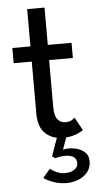

<svg xmlns="http://www.w3.org/2000/svg" viewBox="-56 -613 438 864"><g transform="rotate(-5 163.5 -181.5)"><path d="M18.9 -410.5H100.7V-579H179.1V-410.5H286.4V-341.9H179.1V-128.6Q179.1 -90.9 192.5 -74Q205.9 -57 227.6 -57Q247.2 -57 257.9 -64.1Q268.6 -71.3 270.6 -73.6L302.9 -15.1Q299.9 -12.4 287.6 -5.6Q275.4 1.1 255.7 6.5Q236 12 209.7 12Q163.4 12 132 -16.7Q100.7 -45.4 100.7 -107.6V-341.9H18.9ZM192.5 -17 230 -1.4 206.2 64.9Q229.7 59.5 256.4 64Q283.1 68.5 302 83.9Q320.9 99.4 320.9 127.2Q320.9 156.4 304.8 176.2Q288.6 196.1 263.4 206.1Q238.2 216.2 211.4 216.2Q175.8 216.2 147.6 205.2Q119.4 194.3 106.8 184.1L139.6 145.6Q148.9 153.7 167.4 162.4Q185.9 171 206.5 171Q231.4 171 248.1 160.1Q264.9 149.1 264.9 131Q264.9 111.8 251.2 102.7Q237.5 93.6 216.2 93.6Q200.7 93.6 188.1 95.8Q175.4 98.1 169.7 100.6L154.4 91.6Z"/></g></svg>

Font: League Spartan Extralight
Style: Regular
Weight: 200
Foundry: The League of Moveable Type
Version: Version 2.300; ttfautohint (v1.8.3)